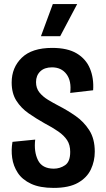

<svg xmlns="http://www.w3.org/2000/svg" viewBox="-20 -905 516 938"><path d="M242 13Q175 13 132 -7Q89 -27 67 -60.5Q45 -94 39.5 -133.5Q34 -173 41 -212L152 -223Q145 -164 165.5 -122.5Q186 -81 243 -81Q273 -81 298 -98Q323 -115 323 -163Q323 -197 308 -220Q293 -243 265 -262.5Q237 -282 197 -303Q156 -326 119.5 -351.5Q83 -377 60 -413Q37 -449 37 -502Q37 -575 86.5 -623Q136 -671 235 -671Q310 -671 355 -644Q400 -617 419.5 -570Q439 -523 435 -464L323 -451Q330 -509 305 -542.5Q280 -576 234 -576Q197 -576 176.5 -556Q156 -536 156 -504Q156 -474 172.5 -453.5Q189 -433 214.5 -417.5Q240 -402 267 -388Q308 -367 348.5 -339Q389 -311 416 -269Q443 -227 443 -164Q443 -118 424 -77.5Q405 -37 361 -12Q317 13 242 13ZM274 -728H180L238 -885H357Z"/></svg>

Font: Bricolage Grotesque 10pt Condensed SemiBold
Style: Regular
Weight: 600
Width: 3
Designer: Mathieu Triay
Foundry: Atelier Triay
Version: Version 1.000; ttfautohint (v1.8.4.7-5d5b);gftools[0.9.32]